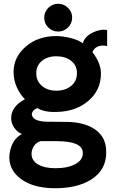

<svg xmlns="http://www.w3.org/2000/svg" viewBox="-20 -748 615 1016"><path d="M288.1 -581.1Q257.3 -581.1 235.6 -602.5Q213.9 -624 213.9 -654.8Q213.9 -684.6 235.4 -706.3Q256.8 -728 288.1 -728Q317.9 -728 339.8 -706.5Q361.8 -685.1 361.8 -654.8Q361.8 -624 339.8 -602.5Q317.9 -581.1 288.1 -581.1ZM283.2 248Q173.3 250 107.2 210Q41 169.9 30.8 106Q24.9 67.9 41 24.9Q57.1 -18.1 96.2 -39.1Q73.2 -46.9 56.2 -71Q39.1 -95.2 39.1 -123Q39.1 -184.1 111.8 -223.1Q86.9 -247.1 69.3 -285.6Q51.8 -324.2 51.8 -367.2Q51.8 -445.3 116 -501.2Q180.2 -557.1 277.8 -557.1Q313 -557.1 354.5 -546.6Q396 -536.1 418 -519Q429.2 -556.2 471.7 -576.2Q514.2 -596.2 546.9 -588.9V-503.9Q522.9 -510.7 500.5 -502.9Q478 -495.1 469.2 -472.2Q514.2 -413.1 514.2 -359.9Q514.2 -271 448 -214.6Q381.8 -158.2 283.2 -155.8Q215.3 -152.8 178.2 -175.8Q161.1 -169.9 153.6 -158.4Q146 -147 149.9 -136.2Q159.7 -105.5 228 -104L336.9 -103Q424.8 -101.1 479.5 -65.4Q534.2 -29.8 541 35.2Q550.8 134.3 480 189.7Q409.2 245.1 283.2 248ZM387.2 -360.8Q387.2 -401.9 356.7 -426Q326.2 -450.2 277.8 -450.2Q231 -450.2 201.4 -425.5Q171.9 -400.9 171.9 -359.9Q171.9 -318.8 201.9 -293.5Q231.9 -268.1 277.8 -268.1Q325.7 -268.1 356.4 -293.5Q387.2 -318.8 387.2 -360.8ZM418 58.1Q415 -1 279.8 -1H194.8Q172.9 4.9 159.9 24.4Q147 43.9 147 65.9Q147 102.1 181.4 122.1Q215.8 142.1 272.9 142.1Q340.8 142.1 380.9 119.1Q420.9 96.2 418 58.1Z"/></svg>

Font: Oakes Grotesk
Style: SemiBold
Weight: 600
Designer: Samuel Oakes
Foundry: Samuel Oakes
Version: Version 1.0 | wf-rip DC20170320